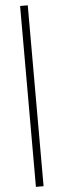

<svg xmlns="http://www.w3.org/2000/svg" viewBox="-66 -838 360 1087"><g transform="rotate(-5 114.0 -294.0)"><path d="M92.5 220V-808H136V220Z"/></g></svg>

Font: Encode Sans SC ExtraLight
Style: Regular
Weight: 250
Designer: Multiple Designers
Foundry: Impallari Type
Version: Version 3.002